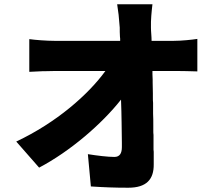

<svg xmlns="http://www.w3.org/2000/svg" viewBox="-20 -830 1040 898"><path d="M699 -62C699 -76 699 -91 699 -105V-115V-120L698 -130C698 -138 698 -146 698 -154V-164V-179V-184V-199C697 -205 697 -212 697 -218V-228V-233V-243C697 -262 697 -280 696 -299V-349C695 -357 695 -365 695 -374V-394C695 -410 694 -427 694 -444V-458C694 -467 693 -475 693 -483V-493C693 -494 693 -496 693 -498H806C833 -498 868 -497 903 -496V-648C877 -644 829 -639 793 -639H689C689 -660 686 -682 686 -701C685 -737 689 -776 693 -810H528C533 -780 537 -746 540 -701C540 -688 540 -673 541 -659L542 -649C542 -645 542 -642 542 -639H234C198 -639 145 -643 117 -647V-494C137 -495 159 -496 180 -497H190C207 -497 223 -498 238 -498H473C393 -388 245 -257 56 -168L163 -46C309 -123 456 -250 546 -364C549 -289 549 -219 550 -163V-142C550 -113 540 -96 515 -96C484 -96 435 -102 391 -109L405 42C466 46 515 48 580 48C665 48 700 9 699 -62Z"/></svg>

Font: Glow Sans SC Normal ExtraBold
Style: Regular
Weight: 800
Designer: Ryoko NISHIZUKA (kana, bopomofo & ideographs); Paul D. Hunt (Latin, Greek & Cyrillic); Sandoll Communications, Soo-young
Version: Version 0.93